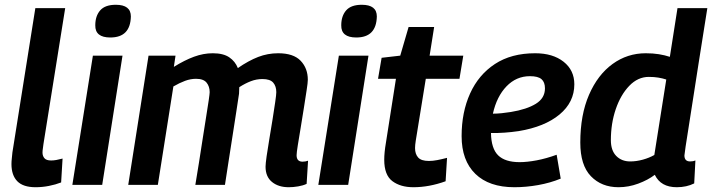

<svg xmlns="http://www.w3.org/2000/svg" viewBox="-20 -774 2982 804"><path d="M128 -740H253L162 -171Q161 -161 159.5 -152Q158 -143 158 -135Q158 -121 166 -111.5Q174 -102 194 -102Q204 -102 215.5 -104Q227 -106 242 -110L236 -10Q213 -1 185 4.5Q157 10 129 10Q77 10 52.5 -15Q28 -40 28 -87Q28 -98 29.5 -111Q31 -124 32 -136Z M465 -754Q528 -754 528 -705Q526 -617 442 -617Q378 -617 379 -668Q379 -707 399.5 -730.5Q420 -754 465 -754ZM283 0 369 -541H493L408 0Z M1189 10Q1146 10 1119 -12Q1092 -34 1092 -76Q1092 -88 1096.5 -120Q1101 -152 1108 -193Q1115 -234 1121.5 -275Q1128 -316 1132.5 -347Q1137 -378 1137 -388Q1137 -413 1124 -428Q1111 -443 1079 -443Q1054 -443 1030.5 -434Q1007 -425 982 -409Q982 -405 981.5 -396.5Q981 -388 981 -382Q977 -355 970 -309.5Q963 -264 954.5 -209.5Q946 -155 937.5 -100.5Q929 -46 922 0H798Q805 -42 813 -92Q821 -142 828.5 -191.5Q836 -241 843 -283.5Q850 -326 854 -354Q858 -382 858 -388Q858 -412 845 -428Q832 -444 801 -444Q778 -444 755 -435.5Q732 -427 706 -412L641 0H517L602 -541H715L708 -494Q753 -522 792.5 -536.5Q832 -551 871 -551Q915 -551 940 -534Q965 -517 976 -489Q1021 -520 1061 -535.5Q1101 -551 1145 -551Q1209 -551 1239 -519.5Q1269 -488 1269 -440Q1269 -428 1264 -396Q1259 -364 1252.5 -322Q1246 -280 1239 -238.5Q1232 -197 1227 -165.5Q1222 -134 1222 -124Q1222 -97 1247 -97Q1259 -97 1270 -101L1264 -4Q1249 3 1228.5 6.5Q1208 10 1189 10Z M1495 -754Q1558 -754 1558 -705Q1556 -617 1472 -617Q1408 -617 1409 -668Q1409 -707 1429.5 -730.5Q1450 -754 1495 -754ZM1313 0 1399 -541H1523L1438 0Z M1852 -113 1846 -15Q1777 10 1711 10Q1657 10 1623 -15.5Q1589 -41 1589 -105Q1589 -135 1596 -176L1638 -444H1563L1578 -532L1656 -541L1691 -661H1798L1779 -541H1920L1904 -444H1763L1721 -185Q1718 -166 1718 -154Q1718 -129 1731 -114.5Q1744 -100 1776 -100Q1792 -100 1810.5 -103.5Q1829 -107 1852 -113Z M2328 -26Q2284 -8 2233.5 1Q2183 10 2134 10Q2028 10 1970.5 -46Q1913 -102 1913 -204Q1913 -304 1948.5 -382.5Q1984 -461 2052.5 -506Q2121 -551 2221 -551Q2295 -551 2340 -515.5Q2385 -480 2385 -421Q2385 -346 2323 -294.5Q2261 -243 2152 -225Q2091 -216 2036 -217Q2037 -152 2066 -123.5Q2095 -95 2156 -95Q2187 -95 2227 -102.5Q2267 -110 2311 -126ZM2199 -455Q2142 -455 2101 -412.5Q2060 -370 2044 -298Q2062 -298 2081 -300Q2100 -302 2119 -305Q2186 -316 2224 -339.5Q2262 -363 2262 -404Q2262 -430 2247.5 -442.5Q2233 -455 2199 -455Z M2814 10Q2747 10 2722 -42Q2693 -20 2652.5 -5Q2612 10 2570 10Q2499 10 2454.5 -36Q2410 -82 2410 -177Q2410 -293 2446.5 -377Q2483 -461 2545 -506Q2607 -551 2684 -551Q2714 -551 2739 -547Q2764 -543 2785 -536L2817 -740H2942Q2935 -697 2925.5 -636Q2916 -575 2905 -506.5Q2894 -438 2884 -371.5Q2874 -305 2865 -250Q2856 -195 2851 -160.5Q2846 -126 2846 -123Q2846 -98 2870 -98Q2883 -98 2892 -102L2887 -6Q2855 10 2814 10ZM2619 -98Q2645 -98 2672 -105.5Q2699 -113 2720 -125L2770 -441Q2755 -446 2737 -449Q2719 -452 2697 -452Q2651 -452 2615 -414.5Q2579 -377 2558.5 -317Q2538 -257 2538 -187Q2538 -144 2560.5 -121Q2583 -98 2619 -98Z"/></svg>

Font: Georama SemiBold
Style: Italic
Weight: 600
Italic angle: -9°
Designer: Jean-Baptiste Levee
Foundry: Production Type
Version: Version 1.000